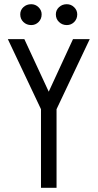

<svg xmlns="http://www.w3.org/2000/svg" viewBox="-20 -892 464 912"><path d="M174.7 -373.3 17.3 -706H95.7L211.5 -456.5L326.7 -706H406.2L248.6 -373.3V0H174.7ZM245.3 -823.7Q245.3 -843.9 260.4 -858Q275.5 -872 297.2 -872Q317.8 -872 332.3 -857.6Q346.9 -843.2 346.9 -823.8Q346.9 -802 332.4 -787.5Q317.9 -772.9 297.3 -772.9Q275.6 -772.9 260.4 -787.4Q245.3 -802 245.3 -823.7ZM76.2 -823.7Q76.2 -844.2 91.2 -858.1Q106.3 -872 128.3 -872Q148.5 -872 163.1 -857.6Q177.8 -843.2 177.8 -823.8Q177.8 -802 163.3 -787.5Q148.8 -772.9 128.3 -772.9Q106.3 -772.9 91.2 -787.4Q76.2 -801.9 76.2 -823.7Z"/></svg>

Font: Lineal Thin
Style: Regular
Weight: 200
Designer: Created by Frank Adebiaye with contributions from Anton Moglia & Ariel Martín Pérez
Created by Frank ADEBIAYE with FontF
Foundry: Velvetyne Type Foundry
Version: Version 2.000;Glyphs 3.2 (3227)